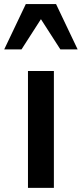

<svg xmlns="http://www.w3.org/2000/svg" viewBox="-62 -905 394 926"><path d="M72.9 -562.5V1H197.9V-562.5ZM62.5 -885.4H208.3L312.5 -666.7H229.2L135.4 -812.5L41.7 -666.7H-41.7Z"/></svg>

Font: Vladivostok Bold
Style: Regular
Weight: 700
Width: 4
Designer: Michael Sharanda
Foundry: Michael Sharanda
Version: Version 1.005